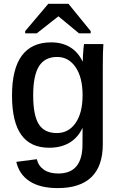

<svg xmlns="http://www.w3.org/2000/svg" viewBox="-20 -754 614 983"><path d="M275.4 209Q185.5 209 131.8 174.1Q78.1 139.2 63.5 74.7L168.5 61Q176.8 95.7 204.8 115Q232.9 134.3 278.3 134.3Q340.8 134.3 371.6 96.9Q402.3 59.6 402.3 -14.6L402.8 -98.1H401.9Q377.9 -47.9 334.7 -22.7Q291.5 2.4 231.9 2.4Q136.2 2.4 88.9 -63.7Q41.5 -129.9 41.5 -265.1Q41.5 -401.4 91.8 -469.2Q142.1 -537.1 241.7 -537.1Q298.3 -537.1 339.1 -512.2Q379.9 -487.3 402.3 -439.9H403.8Q403.8 -450.2 404.8 -470Q405.8 -489.7 407.5 -507.3Q409.2 -524.9 410.2 -528.3H509.3Q506.3 -493.2 506.3 -414.6V-15.6Q506.3 96.2 448.2 152.6Q390.1 209 275.4 209ZM402.8 -266.6Q402.8 -357.9 366.9 -410.2Q331.1 -462.4 272.5 -462.4Q209.5 -462.4 179.7 -415Q149.9 -367.7 149.9 -265.6Q149.9 -164.6 178.2 -118.7Q206.5 -72.8 271 -72.8Q331.1 -72.8 366.9 -124.3Q402.8 -175.8 402.8 -266.6ZM108.9 -583.5V-594.7L227.1 -734.4H330.6L444.3 -594.7V-583.5H384.3L279.8 -669.9H278.3L168.5 -583.5Z"/></svg>

Font: Arimo Medium
Style: Regular
Weight: 500
Designer: Steve Matteson
Foundry: Monotype Imaging Inc.
Version: Version 1.33